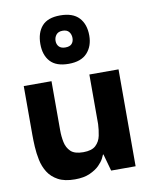

<svg xmlns="http://www.w3.org/2000/svg" viewBox="-79 -736 627 804"><g transform="rotate(-10 234.0 -333.5)"><path d="M175 10Q131 10 103.5 -5Q76 -20 61 -44Q46 -68 40 -97Q34 -126 32.5 -154Q31 -182 31 -204V-412H149V-203Q149 -177 154 -152.5Q159 -128 175.5 -112Q192 -96 229 -96Q265 -96 282 -112Q299 -128 304 -152.5Q309 -177 310 -201V-412H434V0H330L310 -72H308Q307 -69 300.5 -56Q294 -43 279 -28Q264 -13 238.5 -1.5Q213 10 175 10ZM233 -471Q180 -471 155 -498.5Q130 -526 130 -573Q130 -621 154.5 -649Q179 -677 232 -677Q286 -677 312 -649Q338 -621 338 -573Q338 -528 312 -499.5Q286 -471 233 -471ZM231 -541Q250 -541 258.5 -550.5Q267 -560 267 -575Q267 -590 258.5 -601Q250 -612 231 -612Q213 -612 204 -601Q195 -590 195 -575Q195 -560 204 -550.5Q213 -541 231 -541Z"/></g></svg>

Font: Darker Grotesque Light ExtraBold
Style: Regular
Weight: 800
Version: Version 1.000;gftools[0.9.28]